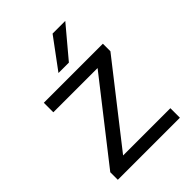

<svg xmlns="http://www.w3.org/2000/svg" viewBox="-204 -799 899 899"><g transform="rotate(-45 245.5 -350.0)"><path d="M138 -63H451V0H40V-50L343 -437H50V-500H441V-450ZM197 -550 308 -700H392L266 -550Z"/></g></svg>

Font: Fivo Sans
Style: Regular
Weight: 400
Designer: Alexander Slobzheninov
Foundry: Alexander Slobzheninov
Version: 1.0